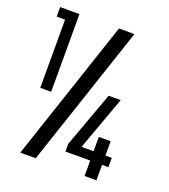

<svg xmlns="http://www.w3.org/2000/svg" viewBox="-118 -708 700 794"><g transform="rotate(20 232.0 -311.0)"><path d="M254 -68V-109H425V-68ZM236 -68V-102L325 -346H378L277 -68ZM345 -172H397V0H345ZM63 -622V-580H11V-622ZM130 0H62L270 -622H338ZM96 -622V-280H48V-622Z"/></g></svg>

Font: Teko Variable Light
Style: Regular
Weight: 300
Designer: Manushi Parikh, Jonny Pinhorn
Foundry: Indian Type Foundry
Version: Version 3.000